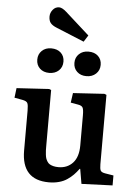

<svg xmlns="http://www.w3.org/2000/svg" viewBox="-64 -1037 776 1099"><g transform="rotate(5 324.0 -487.5)"><path d="M387.2 -805.2 227.1 -871.1Q201.7 -881.3 190.9 -894.8Q180.2 -908.2 180.2 -932.1Q180.2 -953.1 194.6 -970.9Q209 -988.8 231 -988.8Q248 -988.8 272.9 -966.8L411.1 -842.8ZM206.1 -609.9Q172.9 -609.9 152.3 -629.4Q131.8 -648.9 131.8 -680.2Q131.8 -710.9 152.6 -731Q173.3 -751 206.1 -751Q241.2 -751 261.7 -731.7Q282.2 -712.4 282.2 -681.2Q282.2 -649.4 261 -629.6Q239.7 -609.9 206.1 -609.9ZM345.2 -680.2Q345.2 -710.9 366.2 -731Q387.2 -751 419.9 -751Q455.1 -751 475.6 -731.7Q496.1 -712.4 496.1 -681.2Q496.1 -649.9 474.6 -629.9Q453.1 -609.9 419.9 -609.9Q386.7 -609.9 366 -629.4Q345.2 -648.9 345.2 -680.2ZM258.8 14.2Q102.1 14.2 102.1 -154.8V-383.8Q102.1 -416.5 96.4 -427.5Q90.8 -438.5 66.9 -442.9L21 -451.2L27.8 -506.8L213.9 -518.1L226.1 -513.2V-194.8Q226.1 -177.2 226.3 -167Q226.6 -156.7 228.3 -142.6Q230 -128.4 232.9 -120.1Q235.8 -111.8 241.7 -102.5Q247.6 -93.3 256.1 -88.4Q264.6 -83.5 277.1 -80.3Q289.6 -77.1 306.2 -77.1Q356.9 -77.1 388.4 -111.3Q419.9 -145.5 419.9 -211.9V-384.8Q419.9 -417 414.1 -428.7Q408.2 -440.4 386.2 -443.8L344.2 -451.2L352.1 -506.8L532.2 -518.1L543.9 -513.2V-115.2Q543.9 -88.4 549.3 -78.4Q554.7 -68.4 576.2 -64.9L624 -57.1V0L445.8 6.8L431.2 -78.1H428.2Q413.1 -57.6 398.7 -43Q384.3 -28.3 364 -14.4Q343.8 -0.5 317.1 6.8Q290.5 14.2 258.8 14.2Z"/></g></svg>

Font: Literata Book SemiBold
Style: Regular
Weight: 600
Designer: Latin by Veronika Burian and Jose Scaglione. Greek by Irene Vlachou. Cyrillic by Vera Evstafieva
Foundry: TypeTogether
Version: Version 2.003;PS 002.003;hotconv 1.0.88;makeotf.lib2.5.64775